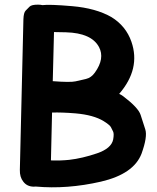

<svg xmlns="http://www.w3.org/2000/svg" viewBox="-20 -766 670 821"><path d="M261.7 -627.9Q371.1 -625 403.3 -564.9Q429.2 -516.1 385.7 -455.6Q370.1 -433.6 347.9 -428.5Q325.7 -423.3 303.2 -418.2Q280.8 -413.1 205.6 -418.9L210.9 -628.9Q236.3 -628.4 261.7 -627.9ZM142.1 -746.1Q114.7 -746.1 106.4 -737.5Q98.1 -729 89.6 -720.5Q81.1 -711.9 80.1 -683.6L64.9 -39.6Q64 -8.8 79.6 10.7Q95.2 31.7 124 32.2Q128.9 32.2 132.8 31.7Q266.6 43.9 411.6 10.7Q552.2 -22 585.4 -109.4Q611.3 -181.6 601.3 -212.6Q591.3 -243.7 581.3 -274.7Q571.3 -305.7 506.8 -354.5Q500 -359.9 489.3 -364.7H489.7Q582 -471.7 542 -587.4Q518.6 -654.8 456.5 -692.9Q390.1 -731 288.1 -739.7Q191.9 -748 161.6 -744.1Q152.8 -746.1 142.1 -746.1ZM303.2 -281.2Q380.4 -274.4 423.3 -248Q449.7 -231.4 454.3 -222.2Q459 -212.9 463.6 -203.6Q468.3 -194.3 463.9 -169.4Q456.1 -131.3 395 -110.4Q332 -88.9 275.9 -82.5Q238.3 -78.6 197.8 -80.1L202.6 -284.7Q243.7 -286.1 303.2 -281.2Z"/></svg>

Font: Comic Relief
Style: Bold
Weight: 700
Designer: Jeff Davis
Foundry: Loudifier
Version: Version 1.200; ttfautohint (v1.8.4.7-5d5b)